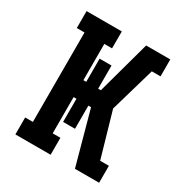

<svg xmlns="http://www.w3.org/2000/svg" viewBox="-171 -863 942 991"><g transform="rotate(30 300.0 -367.5)"><path d="M60 0V-101H106V-634H60V-735H270V-634H224V-418H241V-556H312V-418H328L415 -735H559V-634H507L430 -368L507 -101H559V0H415L328 -317H312V-179H241V-317H224V-101H270V0Z"/></g></svg>

Font: Iosevka Plex Etoile
Style: Bold
Weight: 700
Designer: Belleve Invis
Foundry: Belleve Invis
Version: Version 25.1.1; ttfautohint (v1.8.4)